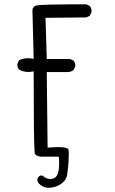

<svg xmlns="http://www.w3.org/2000/svg" viewBox="-20 -759 540 902"><path d="M216.3 82Q196.3 82 180.2 65.9H169.4Q160.2 70.3 155.8 80.1Q155.3 82 155.3 83.5Q155.3 96.2 163.6 104Q180.7 121.6 205.6 123.5Q238.3 123.5 265.1 106Q291 89.4 295.4 61.5Q300.3 30.3 301.8 4.6Q303.2 -21 303.2 -32.7Q303.2 -44.4 302.7 -50.3Q302.2 -56.2 299.3 -59.6Q294.4 -64 283 -65.9Q271.5 -67.9 253.7 -67.9Q235.8 -67.9 203.6 -65.4L199.7 -420.4H301.3Q314 -421.9 325.2 -429.7L333.5 -446.3Q334 -448.2 334 -451.2Q334 -454.1 333 -458Q332 -466.8 326.2 -473.6L309.6 -481.9H199.7L193.8 -675.3L385.7 -677.2L401.9 -685.1L409.7 -701.2Q410.2 -703.1 410.2 -705.1Q410.2 -719.7 402.3 -730.5L385.7 -738.8Q172.9 -738.8 151.9 -733.4Q143.6 -731.4 138.7 -726.6Q133.8 -721.7 132.3 -712.4L138.2 -482.4L129.9 -483.9Q120.1 -485.4 111.3 -485.4Q88.9 -485.4 69.8 -476.1L62 -460Q61.5 -458 61.5 -456.1Q61.5 -441.9 69.3 -432.6Q88.9 -420.9 112.8 -420.9Q121.1 -420.9 129.9 -422.4L138.2 -423.8V-415Q138.2 -94.2 142.6 -45.4L143.1 -39.1Q147 -26.4 172.4 -22.9H256.8Q257.8 -4.9 257.8 2.9Q257.8 10.7 257.6 17.6Q257.3 24.4 256.8 30.8Q255.4 43.9 252.2 54.4Q249 64.9 242.2 72.3Q232.4 82 216.3 82Z"/></svg>

Font: Bakudai
Style: ExtraLight
Weight: 200
Version: Version 1.48